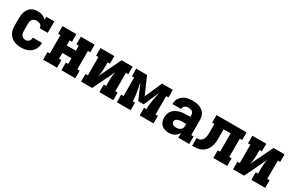

<svg xmlns="http://www.w3.org/2000/svg" viewBox="118 -1579 3965 2627"><g transform="rotate(30 2100.0 -265.0)"><path d="M298 8Q268 8 238.5 3Q209 -2 182.5 -15Q156 -28 134.5 -48.5Q113 -69 99 -95.5Q85 -122 80 -151Q75 -180 75 -210V-320Q75 -347 78 -373Q81 -399 90 -424.5Q99 -450 114 -472Q129 -494 150.5 -509.5Q172 -525 198.5 -531.5Q225 -538 251 -538Q270 -538 289.5 -535Q309 -532 327 -525.5Q345 -519 361 -508Q377 -497 390 -482V-530H517V-349H390Q390 -365 383 -379.5Q376 -394 363 -402.5Q350 -411 334.5 -414.5Q319 -418 303 -418Q285 -418 267.5 -411Q250 -404 239 -389.5Q228 -375 224 -356.5Q220 -338 220 -320V-210Q220 -192 223.5 -174.5Q227 -157 237 -142.5Q247 -128 263.5 -120Q280 -112 298 -112Q313 -112 328 -117Q343 -122 353.5 -133.5Q364 -145 369 -160Q374 -175 374 -191Q374 -191 374 -191Q374 -191 374 -191Q374 -191 374 -191Q374 -191 374 -191H519Q519 -191 519 -191Q519 -191 519 -191Q519 -163 512 -135.5Q505 -108 490.5 -84Q476 -60 454.5 -41.5Q433 -23 407 -12Q381 -1 353.5 3.5Q326 8 298 8Z M646 0V-120H683V-410H646V-530H865V-410H828V-330H972V-410H935V-530H1154V-410H1117V-120H1154V0H935V-120H972V-211H828V-120H865V0Z M1246 0V-120H1283V-410H1246V-530H1465V-410H1428V-318Q1428 -283 1424 -248.5Q1420 -214 1411 -181L1580 -530H1754V-410H1717V-120H1754V0H1535V-120H1572V-212Q1572 -247 1576 -281.5Q1580 -316 1589 -349L1420 0Z M1810 0V-120H1847V-410H1810V-530H1982L2100 -259L2218 -530H2390V-410H2353V-120H2390V0H2171V-120H2208Q2208 -165 2213.5 -210.5Q2219 -256 2228 -301L2235 -335Q2239 -351 2242 -367Q2245 -383 2247 -398L2143 -159H2057L1953 -398Q1955 -383 1958 -367Q1961 -351 1965 -335L1972 -301Q1981 -256 1986.5 -210.5Q1992 -165 1992 -120H2029V0Z M2631 8Q2600 8 2569.5 -1Q2539 -10 2516.5 -31.5Q2494 -53 2484.5 -83Q2475 -113 2475 -144Q2475 -173 2483 -201.5Q2491 -230 2509.5 -252.5Q2528 -275 2553.5 -290Q2579 -305 2607 -314Q2635 -323 2664 -326Q2693 -329 2722 -329H2781V-357Q2781 -372 2775 -386.5Q2769 -401 2756.5 -410Q2744 -419 2729 -422.5Q2714 -426 2698 -426Q2683 -426 2668.5 -422.5Q2654 -419 2642 -410Q2630 -401 2623.5 -387.5Q2617 -374 2617 -359H2481Q2481 -385 2488.5 -411Q2496 -437 2511.5 -458.5Q2527 -480 2548.5 -496Q2570 -512 2594.5 -521.5Q2619 -531 2645.5 -534.5Q2672 -538 2698 -538Q2725 -538 2752 -534.5Q2779 -531 2804 -522Q2829 -513 2851.5 -497Q2874 -481 2889 -458.5Q2904 -436 2910.5 -410Q2917 -384 2917 -357V-120H2954V0H2781V-75Q2770 -55 2754 -38.5Q2738 -22 2718 -11.5Q2698 -1 2675.5 3.5Q2653 8 2631 8ZM2686 -104Q2704 -104 2722 -108.5Q2740 -113 2754 -124.5Q2768 -136 2774.5 -153.5Q2781 -171 2781 -189V-217H2722Q2710 -217 2698.5 -216Q2687 -215 2675.5 -213Q2664 -211 2653 -207.5Q2642 -204 2632.5 -197.5Q2623 -191 2617 -180.5Q2611 -170 2611 -159Q2611 -145 2617.5 -133.5Q2624 -122 2635.5 -115Q2647 -108 2660 -106Q2673 -104 2686 -104Z M3000 0V-120Q3019 -120 3038.5 -123.5Q3058 -127 3073 -139.5Q3088 -152 3097 -169.5Q3106 -187 3110 -206Q3114 -225 3114.5 -244.5Q3115 -264 3115 -283V-410H3079V-530H3554V-410H3517V-120H3554V0H3335V-120H3372V-410H3261V-283Q3261 -255 3260 -227Q3259 -199 3252.5 -171.5Q3246 -144 3234.5 -118Q3223 -92 3204.5 -70.5Q3186 -49 3162.5 -33.5Q3139 -18 3112 -10.5Q3085 -3 3056.5 -1.5Q3028 0 3000 0Z M3646 0V-120H3683V-410H3646V-530H3865V-410H3828V-318Q3828 -283 3824 -248.5Q3820 -214 3811 -181L3980 -530H4154V-410H4117V-120H4154V0H3935V-120H3972V-212Q3972 -247 3976 -281.5Q3980 -316 3989 -349L3820 0Z"/></g></svg>

Font: Iosevka Curly Slab HvEx
Style: Regular
Weight: 900
Width: 7
Monospace: yes
Designer: Belleve Invis
Foundry: Belleve Invis
Version: Version 11.1.0; ttfautohint (v1.8.3)